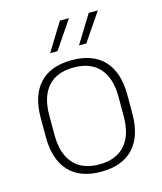

<svg xmlns="http://www.w3.org/2000/svg" viewBox="-106 -759 717 849"><g transform="rotate(-15 253.0 -334.5)"><path d="M253 12Q155.5 12 105.2 -43Q55 -98 55 -201V-286.5Q55 -389.5 105.5 -444Q156 -498.5 253 -498.5Q350 -498.5 400.8 -444Q451.5 -389.5 451.5 -286.5V-201Q451.5 -98 400.8 -43Q350 12 253 12ZM253 -21.5Q330 -21.5 370.8 -67.2Q411.5 -113 411.5 -199.5V-288Q411.5 -374 371 -419.5Q330.5 -465 253 -465Q175.5 -465 135 -419.5Q94.5 -374 94.5 -288V-199.5Q94.5 -113 135 -67.2Q175.5 -21.5 253 -21.5ZM380.5 -681H422L335 -553H301.5ZM248.5 -681H289.5V-680.5L203 -553H169.5Z"/></g></svg>

Font: Anek Latin Medium ExtraLight
Style: Regular
Weight: 250
Version: Version 1.003